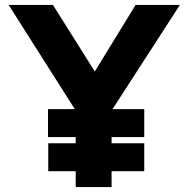

<svg xmlns="http://www.w3.org/2000/svg" viewBox="-20 -756 762 776"><path d="M174 -315H563V-202H174ZM175 -177H563V-64H175ZM286 -309 15 -736H194L384 -434L341 -431L528 -736H707L431 -309V0H286Z"/></svg>

Font: Reem Kufi Fun
Style: Bold
Weight: 700
Designer: Khaled Hosny
Version: Version 1.005